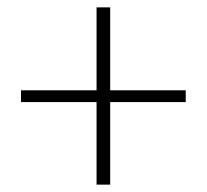

<svg xmlns="http://www.w3.org/2000/svg" viewBox="-20 -624 561 521"><path d="M242 -123V-347H37V-379H242V-604H279V-379H484V-347H279V-123Z"/></svg>

Font: Noto Sans HK Thin Thin
Style: Regular
Weight: 250
Version: Version 2.004-H2;hotconv 1.0.118;makeotfexe 2.5.65603